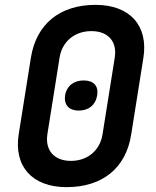

<svg xmlns="http://www.w3.org/2000/svg" viewBox="-20 -760 640 790"><path d="M254 10C402 10 499 -69 520 -208L570 -522C591 -654 515 -740 373 -740C226 -740 129 -661 107 -522L57 -208C36 -76 112 10 254 10ZM272 -98C202 -98 165 -142 175 -208L225 -522C235 -588 286 -632 356 -632C426 -632 463 -588 452 -522L402 -208C392 -142 341 -98 272 -98ZM304 -305C344 -305 373 -327 380 -368C386 -408 364 -429 324 -429C285 -429 255 -408 248 -368C242 -327 265 -305 304 -305Z"/></svg>

Font: JetBrains Mono
Style: Bold Italic
Weight: 558
Italic angle: -9°
Monospace: yes
Designer: Philipp Nurullin, Konstantin Bulenkov
Foundry: JetBrains
Version: Version 2.305